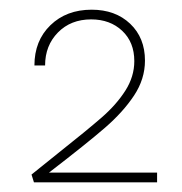

<svg xmlns="http://www.w3.org/2000/svg" viewBox="-20 -782 376 396"><path d="M304 -426V-406H50L45 -422L101 -467Q159 -513 189.5 -539.5Q220 -566 238.5 -595Q257 -624 257 -656Q257 -695 232 -718.5Q207 -742 168 -742Q126 -742 99.5 -715Q73 -688 73 -647H51Q51 -698 84 -730Q117 -762 169 -762Q218 -762 248.5 -733Q279 -704 279 -657Q279 -619 256.5 -585Q234 -551 196.5 -518.5Q159 -486 81 -426Z"/></svg>

Font: Ysabeau Infant Extralight
Style: Regular
Weight: 200
Designer: Christian Thalmann (Catharsis Fonts)
Version: Version 0.003